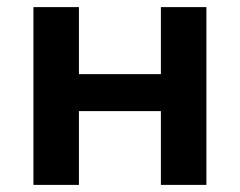

<svg xmlns="http://www.w3.org/2000/svg" viewBox="-20 -520 674 540"><path d="M74 0V-500H202V-311.5H432.5V-500H560.5V0H432.5V-207.5H202V0Z"/></svg>

Font: Geologica Cursive Medium
Style: Regular
Weight: 500
Designer: Sindre Bremnes, Frode Helland
Foundry: Monokrom Skriftforlag AS
Version: Version 1.010;gftools[0.9.28]